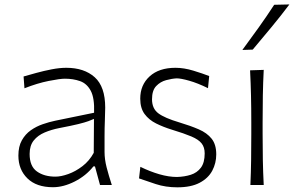

<svg xmlns="http://www.w3.org/2000/svg" viewBox="-20 -820 1303 851"><path d="M214.8 9.8Q141.6 9.8 101.6 -29.3Q61.5 -68.4 61.5 -130.4Q61.5 -170.9 76.9 -198.2Q92.3 -225.6 116.7 -242.7Q141.1 -259.8 169.4 -269.5Q197.8 -279.3 223.6 -284.7L397 -320.3Q399.4 -385.3 382.3 -417.5Q365.2 -449.7 335 -460.4Q304.7 -471.2 267.6 -471.2Q245.6 -471.2 195.6 -461.2Q145.5 -451.2 88.4 -428.7L84.5 -481Q107.9 -487.8 140.9 -496.8Q173.8 -505.9 209 -512.7Q244.1 -519.5 273.9 -519.5Q353 -519.5 399.7 -477.8Q446.3 -436 446.3 -343.3Q446.3 -320.8 444.8 -286.1Q443.4 -251.5 443.4 -216.8V-146Q443.4 -114.3 452.6 -78.1Q461.9 -42 475.6 0H423.3L400.9 -82.5H394Q361.3 -41 311.3 -15.6Q261.2 9.8 214.8 9.8ZM225.6 -37.1Q250.5 -37.1 282.7 -48.6Q314.9 -60.1 345.5 -83.5Q376 -106.9 395.5 -142.6L396.5 -293Q387.2 -288.6 371.8 -283Q356.4 -277.3 326.7 -270Q296.9 -262.7 243.2 -252.4Q208 -245.6 178 -232.9Q147.9 -220.2 129.6 -197.5Q111.3 -174.8 111.3 -137.7Q111.3 -83 143.6 -60.1Q175.8 -37.1 225.6 -37.1Z M766.1 10.3Q713.9 10.3 670.2 -4.2Q626.5 -18.6 596.2 -29.3L602.1 -80.6Q645 -59.6 686.5 -47.6Q728 -35.6 764.6 -35.6Q797.9 -36.6 825.7 -45.4Q853.5 -54.2 870.4 -76.7Q887.2 -99.1 887.2 -140.1Q887.2 -167.5 873.5 -184.6Q859.9 -201.7 828.4 -215.1Q796.9 -228.5 742.2 -245.1Q704.1 -256.8 672.1 -272.7Q640.1 -288.6 620.8 -314.7Q601.6 -340.8 601.6 -382.8Q601.6 -443.4 643.1 -481.4Q684.6 -519.5 757.8 -519.5Q795.4 -519.5 837.2 -506.8Q878.9 -494.1 907.2 -482.9L901.9 -429.2Q856 -451.7 818.8 -462.2Q781.7 -472.7 763.2 -472.7Q742.2 -471.7 716.6 -464.8Q690.9 -458 672.4 -438.7Q653.8 -419.4 653.8 -379.9Q653.8 -338.9 681.6 -317.9Q709.5 -296.9 775.4 -277.3Q824.2 -262.7 860.8 -246.8Q897.5 -231 918 -205.3Q938.5 -179.7 938.5 -135.7Q938.5 -96.7 920.7 -63.2Q902.8 -29.8 864.7 -9.8Q826.7 10.3 766.1 10.3Z M1089.8 0Q1092.3 -57.1 1093 -110.1Q1093.8 -163.1 1093.8 -226.1V-277.3Q1093.8 -342.3 1092.5 -396.7Q1091.3 -451.2 1088.4 -508.3L1148.9 -510.3Q1146 -452.6 1145 -397.7Q1144 -342.8 1144 -277.3V-226.1Q1144 -163.1 1145 -110.1Q1146 -57.1 1148.9 0ZM1054.2 -598.6Q1091.3 -648.9 1127 -698.7Q1162.6 -748.5 1195.3 -798.8L1262.7 -800.3Q1224.1 -749 1183.1 -699.5Q1142.1 -649.9 1100.1 -600.1Z"/></svg>

Font: Pinar-DS2-FD Light
Style: Regular
Weight: 300
Designer: Amin Abedi
Version: Version 2.000